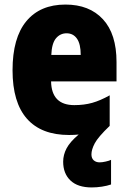

<svg xmlns="http://www.w3.org/2000/svg" viewBox="-20 -582 563 842"><path d="M381 95Q381 112 391 121Q401 130 417 130Q428 130 443.5 126.5Q459 123 467 119V227Q450 233 427 236.5Q404 240 382 240Q321 240 289 209.5Q257 179 257 127Q257 97 272 68.5Q287 40 325 8Q305 10 283 10Q161 10 98 -61.5Q35 -133 35 -274Q35 -416 95.5 -489Q156 -562 267 -562Q372 -562 431.5 -497.5Q491 -433 491 -310V-225H204Q206 -121 306 -121Q349 -121 384.5 -131Q420 -141 461 -164V-30Q410 19 395.5 46.5Q381 74 381 95ZM272 -436Q244 -436 225.5 -414Q207 -392 205 -341H334Q334 -389 317.5 -412.5Q301 -436 272 -436Z"/></svg>

Font: Noto Sans Gujarati UI Condensed Black
Style: Regular
Weight: 900
Width: 3
Designer: Jelle Bosma - Monotype Design Team, Universal Thirst
Foundry: Monotype Imaging Inc.
Version: Version 2.106; ttfautohint (v1.8.4.7-5d5b)